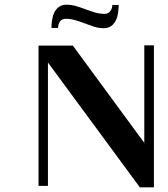

<svg xmlns="http://www.w3.org/2000/svg" viewBox="-20 -791 717 817"><path d="M635 -598V6H575L184 -525V0H144V-597H290L594 -183V-598ZM199 -672Q199 -688 201.5 -705.5Q204 -723 211 -737.5Q218 -752 230.5 -761.5Q243 -771 263 -771Q284 -771 304 -765Q324 -759 344 -751.5Q364 -744 384 -738Q404 -732 425 -732Q441 -732 449.5 -744Q458 -756 458 -770H485Q485 -754 482.5 -736.5Q480 -719 473 -704.5Q466 -690 453.5 -680.5Q441 -671 421 -671Q400 -671 380 -677.5Q360 -684 340.5 -691.5Q321 -699 301 -705Q281 -711 260 -711Q243 -711 235 -699Q227 -687 227 -672Z"/></svg>

Font: Gamine
Style: Bold
Weight: 700
Designer: Tapiwanashe Sebastian Garikayi
Version: Version 1.000